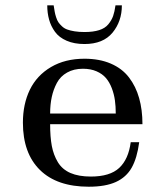

<svg xmlns="http://www.w3.org/2000/svg" viewBox="-20 -688 606 720"><path d="M296.9 -522.9Q258.3 -522.9 230 -535.2Q201.7 -547.4 186.3 -568.6Q170.9 -589.8 164.1 -614.5Q157.2 -639.2 157.2 -668H181.2Q183.6 -652.8 185.1 -644.3Q186.5 -635.7 190.4 -623.5Q194.3 -611.3 199 -604.5Q203.6 -597.7 212.2 -589.6Q220.7 -581.5 231.9 -577.4Q243.2 -573.2 259.5 -570.6Q275.9 -567.9 296.9 -567.9Q329.6 -567.9 351.8 -575Q374 -582 386.2 -596.9Q398.4 -611.8 404.1 -627.7Q409.7 -643.6 413.1 -668H437Q437 -607.9 401.9 -565.4Q366.7 -522.9 296.9 -522.9ZM168 -262.2H414.1Q414.1 -289.1 410.9 -312Q407.7 -335 399.2 -357.4Q390.6 -379.9 377.2 -395.5Q363.8 -411.1 341.8 -420.7Q319.8 -430.2 291 -430.2Q256.8 -430.2 231.7 -416Q206.5 -401.9 193.4 -377.2Q180.2 -352.5 174.1 -324.2Q168 -295.9 168 -262.2ZM65.9 -228Q65.9 -297.9 92 -351.6Q118.2 -405.3 171.1 -436.5Q224.1 -467.8 296.9 -467.8Q353 -467.8 395.5 -449.5Q438 -431.2 463.6 -397.7Q489.3 -364.3 501.7 -320.3Q514.2 -276.4 514.2 -222.2H168Q168 -174.3 174.3 -140.6Q180.7 -106.9 197 -79.8Q213.4 -52.7 244.1 -39.3Q274.9 -25.9 320.8 -25.9Q392.1 -25.9 427 -58.3Q461.9 -90.8 470.2 -154.8H502Q494.1 -95.2 473.9 -59.3Q453.6 -23.4 414.6 -5.6Q375.5 12.2 313 12.2Q193.8 12.2 129.9 -50.5Q65.9 -113.3 65.9 -228Z"/></svg>

Font: New Heterodox Mono
Style: Book
Weight: 400
Designer: Hao Chi Kiang <hello@hckiang.com>, Alexey Kryukov <alexios@thessalonica.org.ru>
Version: Version 0.0.3